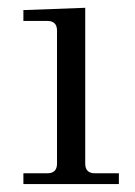

<svg xmlns="http://www.w3.org/2000/svg" viewBox="-20 -465 342 485"><path d="M39.1 0V-27.3H99.6Q124 -27.3 124 -51.8V-387.7Q124 -412.1 99.6 -412.1H39.1V-439.5L195.3 -445.3V-51.8Q195.3 -27.3 219.7 -27.3H280.3V0Z"/></svg>

Font: Theano Modern
Style: Regular
Weight: 400
Designer: Alexey Kryukov
Version: Version 2.00